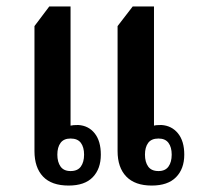

<svg xmlns="http://www.w3.org/2000/svg" viewBox="-20 -572 625 596"><path d="M193 4Q140 4 113.5 -24Q87 -52 87 -103V-491L133 -552H199V-182Q206 -184 223 -184Q255 -182 274 -158Q293 -134 293 -92Q293 -48 268 -22Q243 4 193 4ZM451 4Q399 4 372 -24Q345 -52 345 -103V-491L392 -552H458V-182Q464 -184 481 -184Q513 -182 532.5 -158Q552 -134 552 -92Q552 -48 526.5 -22Q501 4 451 4ZM199 -41Q221 -41 231 -55Q241 -69 241 -92Q241 -115 231 -128.5Q221 -142 199 -142Q178 -142 168 -128.5Q158 -115 158 -92Q158 -69 168 -55Q178 -41 199 -41ZM472 -41Q493 -41 503 -55Q513 -69 513 -92Q513 -115 503 -128.5Q493 -142 472 -142Q450 -142 440 -128.5Q430 -115 430 -92Q430 -69 440 -55Q450 -41 472 -41Z"/></svg>

Font: Noto Serif Thai Condensed SemiBold
Style: Regular
Weight: 600
Width: 3
Designer: Monotype Design Team
Foundry: Monotype Imaging Inc.
Version: Version 2.002; ttfautohint (v1.8.4.7-5d5b)